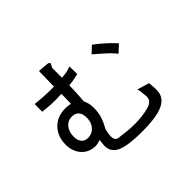

<svg xmlns="http://www.w3.org/2000/svg" viewBox="-166 -1003 1333 1333"><g transform="rotate(-45 500.0 -336.5)"><path d="M736 -165 823 -139Q830 -93 827.5 -55.5Q825 -18 798.5 9Q772 36 715.5 50.5Q659 65 557 66Q420 66 358.5 40.5Q297 15 297 -50Q297 -59 299 -76.5Q301 -94 302 -102Q296 -100 293 -100Q277 -95 269.5 -93.5Q262 -92 254 -92Q222 -92 196 -103.5Q170 -115 151.5 -135.5Q133 -156 122.5 -184.5Q112 -213 112 -247Q113 -300 132.5 -337Q152 -374 183.5 -396Q215 -418 255.5 -424Q296 -430 339 -421Q339 -453 340.5 -478.5Q342 -504 340 -517Q286 -513 241.5 -515.5Q197 -518 159 -523L160 -598Q176 -596 200 -594Q224 -592 249.5 -590.5Q275 -589 299 -588.5Q323 -588 340 -589L343 -739Q390 -735 413.5 -733Q437 -731 438 -720Q438 -716 432 -706Q430 -703 428 -698.5Q426 -694 423 -689V-593Q455 -595 474 -599Q493 -603 515 -612L516 -536Q498 -532 486.5 -529.5Q475 -527 465.5 -525.5Q456 -524 446.5 -522.5Q437 -521 422 -520Q421 -496 420.5 -477Q420 -458 419 -441Q418 -424 417 -406.5Q416 -389 414 -370Q425 -345 428.5 -328.5Q432 -312 432 -287Q432 -247 421.5 -210.5Q411 -174 384 -127Q381 -112 377.5 -94.5Q374 -77 374.5 -61.5Q375 -46 381.5 -34.5Q388 -23 406 -20Q443 -15 478 -11.5Q513 -8 548.5 -7.5Q584 -7 620.5 -11Q657 -15 697 -26Q747 -42 747 -83Q746 -89 745.5 -99Q745 -109 743.5 -121Q742 -133 740.5 -144.5Q739 -156 736 -165ZM349 -274Q349 -354 279 -354Q241 -354 216 -324Q191 -294 191 -247Q191 -209 208 -189Q225 -169 257 -169Q297 -169 323 -199Q349 -229 349 -274ZM683 -562 732 -608Q811 -550 872 -482L818 -433Q810 -443 802.5 -452Q795 -461 786.5 -469.5Q778 -478 768.5 -487Q759 -496 746 -507Q725 -526 709.5 -539.5Q694 -553 683 -562Z"/></g></svg>

Font: D2Coding ligature
Style: Regular
Weight: 400
Monospace: yes
Designer: Yong-Rak Park; Jeong-Hwan Yoon; Sang-Min Lee;
Foundry: NHN Corporation
Version: Version 1.3.2; Build 20180524